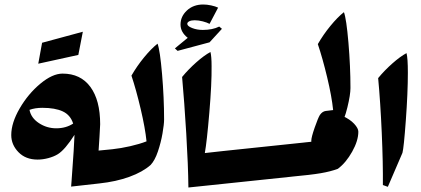

<svg xmlns="http://www.w3.org/2000/svg" viewBox="-20 -830 1872 853"><path d="M485 -150 442 -33 421 -15 296 -1 298 -27Q310 -189 311 -231Q269 -165 237 -145Q219 -134 194.5 -127.5Q170 -121 147 -121Q94 -121 62 -154Q30 -187 30 -230Q30 -284 67.5 -348.5Q105 -413 159 -458Q213 -503 258 -503Q338 -503 381.5 -444Q425 -385 425 -278Q424 -257 422 -222Q420 -187 418 -161L479 -167ZM305 -281Q293 -319 259 -335Q225 -351 168 -351Q136 -351 111 -342Q118 -306 153 -283Q188 -260 230 -260Q273 -260 305 -281ZM167 -640 348 -689 328 -586 150 -547Z M709 -299Q709 -278 702 -237.5Q695 -197 681.5 -157Q668 -117 649 -97Q614 -66 555 -44.5Q496 -23 421 -15L479 -167Q517 -171 558.5 -180.5Q600 -190 631 -202Q625 -261 605 -346Q585 -431 564 -494Q588 -536 620 -575Q652 -614 680 -636Q691 -606 700 -500.5Q709 -395 709 -299Z M977 -142 934 -25 913 -7 817 3Q816 -95 807.5 -236.5Q799 -378 789 -488Q817 -522 852 -553Q887 -584 915 -599Q920 -579 920 -536Q921 -459 910 -329.5Q899 -200 890 -150L971 -159ZM966 -702 911 -642 769 -604 757 -615 814 -662Q782 -687 782 -721Q782 -757 810.5 -783.5Q839 -810 883 -810Q899 -810 918 -806Q937 -802 949 -796L911 -724Q900 -730 881 -735Q862 -740 845 -740Q830 -740 821 -735.5Q812 -731 812 -724Q812 -714 833.5 -705.5Q855 -697 881 -697Q924 -697 954 -712Z M971 -159 1333 -197 1339 -180 1296 -63 1275 -45 913 -7Z M1572 -245Q1572 -205 1544.5 -156Q1517 -107 1481 -80Q1449 -68 1405 -60.5Q1361 -53 1274 -45L1332 -197L1361 -200H1363V-205Q1363 -220 1378 -263Q1393 -306 1401 -319Q1412 -335 1427 -337L1428 -333Q1469 -330 1502 -315Q1535 -300 1553.5 -280Q1572 -260 1572 -245ZM1537 -439Q1537 -409 1523.5 -353.5Q1510 -298 1491 -267Q1470 -231 1438 -210Q1406 -189 1369 -185L1427 -337L1460 -341Q1454 -401 1433.5 -486.5Q1413 -572 1392 -634Q1416 -676 1448 -715Q1480 -754 1508 -776Q1519 -746 1528 -640.5Q1537 -535 1537 -439Z M1681 -8Q1682 -104 1676 -240.5Q1670 -377 1660 -483Q1688 -517 1723 -548Q1758 -579 1786 -594Q1792 -572 1792 -507Q1792 -418 1783 -295.5Q1774 -173 1768 -151L1703 0Z"/></svg>

Font: Rakkas
Style: Regular
Weight: 400
Designer: Zeynep Akay
Foundry: Zeynep Akay
Version: Version 2.000